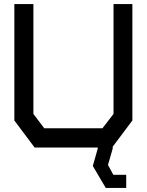

<svg xmlns="http://www.w3.org/2000/svg" viewBox="-20 -720 716 937"><path d="M530 5 507 85 519 107 533 133H596V197H496L433 90L457 5V0H149L50 -132V-700H143V-164L196 -94H480L534 -164V-700H626V-132L530 -4Z"/></svg>

Font: Turret Road
Style: Bold
Weight: 700
Designer: Noponies
Foundry: Noponies
Version: Version 1.001; ttfautohint (v1.8)